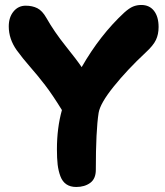

<svg xmlns="http://www.w3.org/2000/svg" viewBox="-20 -764 659 769"><path d="M285.2 -15.1Q261.7 -15.1 245.8 -25.9Q230 -36.6 221.9 -58.1Q213.9 -79.6 210.9 -104.7Q208 -129.9 208 -166Q208 -251.5 228 -323.2Q190.4 -384.3 160.2 -423.6Q129.9 -462.9 100.1 -496.8Q70.3 -530.8 46.9 -563Q15.1 -607.9 15.1 -658.2Q15.1 -694.8 34.2 -718Q53.2 -741.2 83 -741.2Q109.4 -741.2 129.4 -731.2Q149.4 -721.2 166 -691.9Q197.3 -636.7 243.4 -579.1Q289.6 -521.5 307.1 -495.1Q380.9 -624 478 -713.9Q497.6 -731.4 512.9 -737.8Q528.3 -744.1 545.9 -744.1Q578.6 -744.1 596.9 -720.5Q615.2 -696.8 615.2 -655.8Q615.2 -626.5 604.5 -604Q593.8 -581.5 564 -554.2Q488.8 -483.9 435.1 -417Q381.3 -350.1 375 -312Q363.8 -240.2 363.8 -84Q363.8 -47.9 341.3 -31.5Q318.8 -15.1 285.2 -15.1Z"/></svg>

Font: Shantell Sans Bouncy
Style: Regular
Weight: 800
Designer: Stephen Nixon, Anya Danilova, Shantell Martin
Foundry: Arrow Type
Version: Version 1.006;[9816181b4]